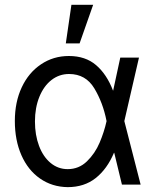

<svg xmlns="http://www.w3.org/2000/svg" viewBox="-20 -771 649 802"><path d="M147 -25.4C180.5 -2 219.1 10.1 262.7 10.7C308.9 10.7 348 -2 379.9 -27.3C411.8 -52.7 437.2 -87.9 456.1 -132.8H484.4L499 -263.7L560.5 -530.3H482.4L424.8 -263.7C418.3 -234.4 408.7 -204.8 396 -174.8C383.3 -144.9 365.7 -119 343.3 -97.2C320.8 -75.4 293.9 -64.5 262.7 -64.5C236 -64.5 212.2 -73.1 191.4 -90.3C170.6 -107.6 154.5 -131.3 143.1 -161.6C131.7 -191.9 126 -225.9 126 -263.7C126 -302.1 132.2 -336.4 144.5 -366.7C156.9 -397 173.8 -420.4 195.3 -437C216.8 -453.6 241.2 -461.9 268.6 -461.9C314.8 -461.9 349.9 -441.9 374 -401.9C398.1 -361.8 415 -316.7 424.8 -266.6L489.3 0H567.4L499 -266.6L484.4 -392.6H452.1C434.6 -438.2 411 -473.6 381.3 -499C351.7 -524.4 313.8 -537.1 267.6 -537.1C224.6 -537.1 185.9 -525.6 151.4 -502.4C116.9 -479.3 90 -447.3 70.8 -406.2C51.6 -365.2 42 -318.4 42 -265.6C42 -212.2 51.1 -164.7 69.3 -123C87.6 -81.4 113.4 -48.8 147 -25.4ZM278.3 -751 254.9 -589.8H312.5L369.1 -751Z"/></svg>

Font: Pretendard Variable
Style: Regular
Weight: 400
Designer: Base glyphs from Inter by Rasmus Andersson; Hangeul glyphs from Noto Sans CJK(Source Han Sans) by Jang Soo-young and Kan
Foundry: Kil Hyung-jin
Version: Version 1.309;Glyphs 3.2 (3225)